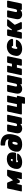

<svg xmlns="http://www.w3.org/2000/svg" viewBox="2906 -3702 901 6764"><g transform="rotate(-90 3356.0 -320.5)"><path d="M10 0Q2 0 -2.5 -6Q-7 -12 -6 -20L96 -500Q98 -508 105 -514Q112 -520 120 -520H281Q301 -520 309 -500L426 -217L328 -235L532 -500Q547 -520 568 -520H742Q751 -520 756 -514Q761 -508 759 -500L657 -20Q656 -12 648.5 -6Q641 0 632 0H444Q435 0 431 -6Q427 -12 428 -20L484 -284L540 -287L393 -92Q386 -83 379 -78Q372 -73 362 -73H320Q312 -73 306 -77.5Q300 -82 296 -92L226 -288L278 -284L222 -20Q221 -12 213.5 -6Q206 0 198 0Z M1023 10Q936 10 877.5 -18.5Q819 -47 797 -106.5Q775 -166 794 -259Q795 -261 795 -263Q795 -265 796 -266Q816 -352 863.5 -411Q911 -470 981.5 -500Q1052 -530 1137 -530Q1235 -530 1289.5 -492.5Q1344 -455 1361.5 -393.5Q1379 -332 1364 -258L1358 -228Q1356 -217 1346 -209Q1336 -201 1325 -201H1027Q1027 -200 1026.5 -199Q1026 -198 1026 -196Q1022 -176 1022.5 -162.5Q1023 -149 1030.5 -142Q1038 -135 1052 -135Q1058 -135 1063 -137Q1068 -139 1073 -143.5Q1078 -148 1085 -153Q1096 -162 1102.5 -164.5Q1109 -167 1121 -167H1310Q1320 -167 1325 -161Q1330 -155 1327 -145Q1322 -126 1300 -99.5Q1278 -73 1239.5 -48Q1201 -23 1146.5 -6.5Q1092 10 1023 10ZM1054 -326H1134V-327Q1139 -349 1137 -363Q1135 -377 1127.5 -383.5Q1120 -390 1107 -390Q1094 -390 1083.5 -383.5Q1073 -377 1066 -363Q1059 -349 1054 -327Z M1646 10Q1559 10 1499 -15Q1439 -40 1411.5 -90Q1384 -140 1394 -213Q1396 -228 1397 -234.5Q1398 -241 1399.5 -247.5Q1401 -254 1405 -269Q1424 -343 1462 -392.5Q1500 -442 1559.5 -467Q1619 -492 1702 -492Q1737 -492 1770 -485Q1803 -478 1831 -463Q1835 -505 1815 -532Q1795 -559 1751 -573.5Q1707 -588 1637 -590Q1625 -590 1617.5 -598Q1610 -606 1610 -617V-723Q1610 -734 1618 -742Q1626 -750 1638 -751Q1770 -752 1855.5 -712.5Q1941 -673 1980.5 -594.5Q2020 -516 2012 -399Q2008 -353 1999 -311Q1990 -269 1974 -213Q1954 -140 1914 -90Q1874 -40 1808.5 -15Q1743 10 1646 10ZM1670 -150Q1699 -150 1709.5 -166.5Q1720 -183 1730 -218Q1734 -233 1735.5 -241Q1737 -249 1739 -264Q1743 -286 1742.5 -301Q1742 -316 1734.5 -324Q1727 -332 1708 -332Q1680 -332 1669 -314.5Q1658 -297 1649 -264Q1645 -249 1643.5 -241Q1642 -233 1640 -218Q1635 -183 1638.5 -166.5Q1642 -150 1670 -150Z M2203 10Q2153 10 2111 -14Q2069 -38 2050 -88Q2031 -138 2048 -217L2106 -493Q2108 -504 2118 -512Q2128 -520 2139 -520H2330Q2341 -520 2347 -512Q2353 -504 2351 -493L2294 -224Q2290 -206 2293 -194Q2296 -182 2306 -175.5Q2316 -169 2332 -169Q2356 -169 2372 -183Q2388 -197 2394 -224L2451 -493Q2453 -504 2463 -512Q2473 -520 2484 -520H2674Q2685 -520 2691 -512Q2697 -504 2695 -493L2596 -27Q2594 -16 2584.5 -8Q2575 0 2564 0H2389Q2378 0 2371.5 -8Q2365 -16 2367 -27L2374 -60Q2353 -36 2328.5 -20.5Q2304 -5 2274 2.5Q2244 10 2203 10Z M3102 110Q3091 110 3085 102Q3079 94 3081 83L3098 0H2726Q2715 0 2709 -8Q2703 -16 2705 -27L2804 -493Q2806 -504 2816 -512Q2826 -520 2837 -520H3016Q3027 -520 3033 -512Q3039 -504 3037 -493L2970 -175H3070L3137 -493Q3139 -504 3149 -512Q3159 -520 3170 -520H3349Q3360 -520 3366 -512Q3372 -504 3370 -493L3303 -175H3342Q3353 -175 3359 -167Q3365 -159 3363 -148L3314 83Q3312 94 3302 102Q3292 110 3281 110Z M3600 10Q3550 10 3508 -14Q3466 -38 3447 -88Q3428 -138 3445 -217L3503 -493Q3505 -504 3515 -512Q3525 -520 3536 -520H3727Q3738 -520 3744 -512Q3750 -504 3748 -493L3691 -224Q3687 -206 3690 -194Q3693 -182 3703 -175.5Q3713 -169 3729 -169Q3753 -169 3769 -183Q3785 -197 3791 -224L3848 -493Q3850 -504 3860 -512Q3870 -520 3881 -520H4071Q4082 -520 4088 -512Q4094 -504 4092 -493L3993 -27Q3991 -16 3981.5 -8Q3972 0 3961 0H3786Q3775 0 3768.5 -8Q3762 -16 3764 -27L3771 -60Q3750 -36 3725.5 -20.5Q3701 -5 3671 2.5Q3641 10 3600 10Z M4112 0Q4101 0 4094.5 -8Q4088 -16 4090 -27L4190 -493Q4192 -504 4201.5 -512Q4211 -520 4222 -520H4401Q4412 -520 4418.5 -512Q4425 -504 4423 -493L4392 -350H4492L4523 -493Q4525 -504 4534.5 -512Q4544 -520 4555 -520H4734Q4745 -520 4751.5 -512Q4758 -504 4756 -493L4656 -27Q4654 -16 4644.5 -8Q4635 0 4624 0H4445Q4434 0 4427.5 -8Q4421 -16 4423 -27L4455 -175H4355L4323 -27Q4321 -16 4311.5 -8Q4302 0 4291 0Z M5011 10Q4940 10 4880.5 -16.5Q4821 -43 4790 -94Q4759 -145 4770 -219Q4773 -235 4778 -259Q4783 -283 4787 -300Q4816 -411 4900 -470.5Q4984 -530 5106 -530Q5181 -530 5233 -507.5Q5285 -485 5315.5 -452.5Q5346 -420 5358.5 -388Q5371 -356 5368 -336Q5367 -325 5356.5 -317Q5346 -309 5335 -309H5140Q5129 -309 5123.5 -314.5Q5118 -320 5115 -329Q5111 -343 5105.5 -351Q5100 -359 5085 -359Q5062 -359 5050.5 -342Q5039 -325 5031 -295Q5026 -273 5022 -255.5Q5018 -238 5016 -224Q5011 -192 5015.5 -176.5Q5020 -161 5043 -161Q5061 -161 5069 -169Q5077 -177 5086 -191Q5092 -200 5100 -205.5Q5108 -211 5119 -211H5314Q5325 -211 5332 -203Q5339 -195 5336 -184Q5331 -168 5312 -136.5Q5293 -105 5255.5 -71Q5218 -37 5158 -13.5Q5098 10 5011 10Z M5396 0Q5385 0 5378.5 -8Q5372 -16 5374 -27L5474 -493Q5476 -504 5485.5 -512Q5495 -520 5506 -520H5681Q5692 -520 5698.5 -512Q5705 -504 5703 -493L5672 -350H5694L5813 -503Q5816 -507 5824 -513.5Q5832 -520 5845 -520H6037Q6047 -520 6052.5 -513Q6058 -506 6056 -496Q6055 -488 6048 -481L5863 -250L5959 -37Q5960 -35 5960.5 -32Q5961 -29 5960 -24Q5959 -14 5950 -7Q5941 0 5931 0H5741Q5729 0 5722.5 -5Q5716 -10 5713 -17L5652 -175H5635L5603 -27Q5601 -16 5591.5 -8Q5582 0 5571 0Z M6223 10Q6173 10 6131 -14Q6089 -38 6070 -88Q6051 -138 6068 -217L6126 -493Q6128 -504 6138 -512Q6148 -520 6159 -520H6350Q6361 -520 6367 -512Q6373 -504 6371 -493L6314 -224Q6310 -206 6313 -194Q6316 -182 6326 -175.5Q6336 -169 6352 -169Q6376 -169 6392 -183Q6408 -197 6414 -224L6471 -493Q6473 -504 6483 -512Q6493 -520 6504 -520H6694Q6705 -520 6711 -512Q6717 -504 6715 -493L6616 -27Q6614 -16 6604.5 -8Q6595 0 6584 0H6409Q6398 0 6391.5 -8Q6385 -16 6387 -27L6394 -60Q6373 -36 6348.5 -20.5Q6324 -5 6294 2.5Q6264 10 6223 10Z"/></g></svg>

Font: Rubik Black
Style: Italic
Weight: 900
Italic angle: -12°
Designer: Hubert and Fischer
Foundry: Hubert and Fischer
Version: Version 2.300;gftools[0.9.30]